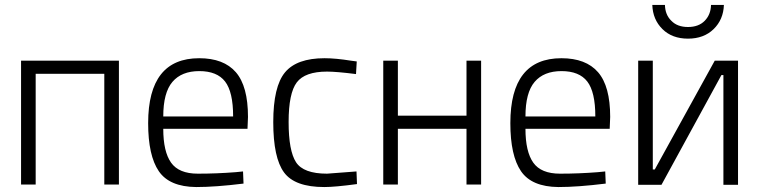

<svg xmlns="http://www.w3.org/2000/svg" viewBox="-20 -745 3064 775"><path d="M65 -500H460V0H401V-447H124V0H65Z M931 -50 961 -53 963 -4Q850 10 772 10Q664 9 621 -54Q578 -117 578 -248Q578 -510 784 -510Q883 -510 932 -453.5Q981 -397 981 -273L979 -225H639Q639 -133 670.5 -88.5Q702 -44 778.5 -44Q855 -44 931 -50ZM639 -275H921Q921 -374 888.5 -416Q856 -458 784.5 -458Q713 -458 676 -414.5Q639 -371 639 -275Z M1290 -510Q1335 -510 1397 -500L1420 -497L1417 -446Q1338 -456 1300 -456Q1211 -456 1178 -412.5Q1145 -369 1145 -252.5Q1145 -136 1175 -90Q1205 -44 1300 -44L1419 -53L1421 -2Q1332 10 1289 10Q1170 10 1126.5 -49Q1083 -108 1083 -252Q1083 -396 1130.5 -453Q1178 -510 1290 -510Z M1527 -500H1586V-278H1863V-500H1922V0H1863V-225H1586V0H1527Z M2393 -50 2423 -53 2425 -4Q2312 10 2234 10Q2126 9 2083 -54Q2040 -117 2040 -248Q2040 -510 2246 -510Q2345 -510 2394 -453.5Q2443 -397 2443 -273L2441 -225H2101Q2101 -133 2132.5 -88.5Q2164 -44 2240.5 -44Q2317 -44 2393 -50ZM2101 -275H2383Q2383 -374 2350.5 -416Q2318 -458 2246.5 -458Q2175 -458 2138 -414.5Q2101 -371 2101 -275Z M2900 1V-442H2892L2650 1H2556V-500H2615V-61H2623L2865 -500H2959V1ZM2690 -661Q2714 -636 2757 -636Q2800 -636 2824.5 -661Q2849 -686 2850 -725H2902Q2900 -666 2860.5 -627.5Q2821 -589 2757 -589Q2693 -589 2654 -627.5Q2615 -666 2613 -725H2664Q2665 -685 2690 -661Z"/></svg>

Font: Titillium Web[RUS by Daymarius]
Style: Regular
Weight: 300
Designer: Cyrillization by Daymarius
Foundry: Cyrillization by Daymarius
Version: Version 1.002 September 12, 2018